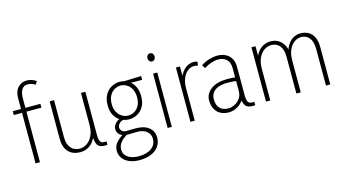

<svg xmlns="http://www.w3.org/2000/svg" viewBox="-107 -1267 3518 1942"><g transform="rotate(-15 1652.0 -296.0)"><path d="M124 0V-681Q124 -755 161 -794Q198 -833 253 -833Q277 -833 302 -825.5Q327 -818 352 -801L332 -768Q310 -781 290 -787Q270 -793 253 -793Q213 -793 191.5 -761Q170 -729 170 -667V0ZM38 -529V-569H327V-529Z M752 -122H762Q739 -57 694 -24.5Q649 8 593 8Q512 8 468 -40.5Q424 -89 424 -178V-569H470V-181Q470 -107 504.5 -67.5Q539 -28 595 -28Q636 -28 672 -52Q708 -76 730 -122Q752 -168 752 -234V-569H798V-117Q798 -72 809.5 -50Q821 -28 856 -28Q860 -28 864.5 -28.5Q869 -29 874 -30L876 6Q868 7 861 7.5Q854 8 847 8Q793 8 772.5 -23Q752 -54 752 -122Z M1289 -378Q1289 -432 1269.5 -467.5Q1250 -503 1219.5 -520.5Q1189 -538 1156 -538Q1124 -538 1093 -520.5Q1062 -503 1042.5 -467.5Q1023 -432 1023 -378Q1023 -328 1043 -293.5Q1063 -259 1093.5 -241.5Q1124 -224 1157 -224Q1190 -224 1220 -241Q1250 -258 1269.5 -292.5Q1289 -327 1289 -378ZM1332 -378Q1332 -314 1306.5 -271Q1281 -228 1240.5 -206.5Q1200 -185 1156 -185Q1111 -185 1071 -206Q1031 -227 1005.5 -270Q980 -313 980 -378Q980 -445 1006 -489Q1032 -533 1073 -555Q1114 -577 1157 -577Q1202 -577 1242 -555Q1282 -533 1307 -489Q1332 -445 1332 -378ZM1384 -577V-537L1247 -538L1156 -569ZM1078 -68 1098 -44Q1049 -18 1022.5 15.5Q996 49 996 90Q996 142 1039.5 171.5Q1083 201 1151 201Q1236 201 1285.5 165Q1335 129 1335 65Q1335 17 1296.5 -13.5Q1258 -44 1191 -42L1101 -40Q1066 -39 1041.5 -51Q1017 -63 1004.5 -82.5Q992 -102 992 -124Q992 -154 1015 -182.5Q1038 -211 1085 -222L1103 -198Q1068 -191 1051 -171Q1034 -151 1034 -131Q1034 -111 1049.5 -95Q1065 -79 1091 -79L1191 -80Q1280 -81 1330 -41.5Q1380 -2 1380 65Q1380 118 1351.5 158Q1323 198 1271.5 219.5Q1220 241 1151 241Q1090 241 1045 222Q1000 203 975 169Q950 135 950 90Q950 40 984 2Q1018 -36 1078 -68Z M1507 0V-569H1551V0ZM1529 -691Q1512 -691 1502 -703.5Q1492 -716 1492 -734Q1492 -751 1502 -763.5Q1512 -776 1529 -776Q1547 -776 1557 -763.5Q1567 -751 1567 -734Q1567 -716 1557 -703.5Q1547 -691 1529 -691Z M1746 0V-569H1788L1789 -423H1774Q1789 -494 1833.5 -535.5Q1878 -577 1932 -577Q1942 -577 1952 -575.5Q1962 -574 1972 -570L1967 -530Q1946 -536 1928 -536Q1887 -536 1856 -510Q1825 -484 1808 -440Q1791 -396 1791 -340V0Z M2299 -115 2320 -109Q2303 -70 2274.5 -44Q2246 -18 2213 -5Q2180 8 2148 8Q2099 8 2062 -11.5Q2025 -31 2004.5 -68.5Q1984 -106 1984 -160Q1984 -230 2045.5 -276Q2107 -322 2217 -322Q2246 -322 2268.5 -320.5Q2291 -319 2314 -314V-277Q2289 -281 2266.5 -283Q2244 -285 2215 -285Q2145 -285 2105.5 -267.5Q2066 -250 2049.5 -221.5Q2033 -193 2033 -160Q2033 -96 2065 -64Q2097 -32 2156 -32Q2183 -32 2216.5 -47.5Q2250 -63 2274.5 -95Q2299 -127 2299 -178V-411Q2299 -476 2265.5 -506.5Q2232 -537 2180 -537Q2145 -537 2106 -524Q2067 -511 2029 -487L2008 -523Q2049 -550 2095 -563.5Q2141 -577 2181 -577Q2226 -577 2263.5 -559.5Q2301 -542 2323 -506Q2345 -470 2345 -414V-117Q2345 -72 2356.5 -50Q2368 -28 2403 -28Q2408 -28 2412 -28.5Q2416 -29 2421 -30L2423 6Q2416 7 2408.5 7.5Q2401 8 2394 8Q2340 8 2319.5 -22.5Q2299 -53 2299 -115Z M3210 0H3165V-385Q3165 -461 3132.5 -500Q3100 -539 3049 -539Q3011 -539 2977 -515.5Q2943 -492 2922 -445.5Q2901 -399 2901 -331V0H2855V-385Q2855 -461 2822.5 -500Q2790 -539 2735 -539Q2696 -539 2661 -515.5Q2626 -492 2604 -445.5Q2582 -399 2582 -331V0H2537V-569H2579L2580 -423H2564Q2578 -475 2603.5 -509Q2629 -543 2663.5 -560Q2698 -577 2737 -577Q2784 -577 2818 -556.5Q2852 -536 2873 -500Q2894 -464 2899 -415H2882Q2896 -471 2921.5 -507Q2947 -543 2980.5 -560Q3014 -577 3051 -577Q3101 -577 3136.5 -555.5Q3172 -534 3191 -492.5Q3210 -451 3210 -391Z"/></g></svg>

Font: Yaldevi ExtraLight
Style: Regular
Weight: 200
Designer: Sol Matas, Rajitha Manaperi, Kosala Senevirathne
Foundry: Mooniak
Version: Version 1.100